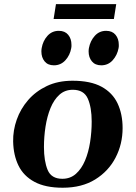

<svg xmlns="http://www.w3.org/2000/svg" viewBox="-20 -879 645 913"><path d="M42.5 -206.1Q41.5 -258.8 59.6 -310.1Q77.6 -361.3 113.8 -403.1Q149.9 -444.8 202.9 -470Q255.9 -495.1 324.7 -495.1Q410.6 -495.1 462.9 -466.6Q515.1 -438 539.1 -387.2Q563 -336.4 563 -270Q563 -193.8 529.5 -129.4Q496.1 -64.9 432.6 -25.6Q369.1 13.7 278.3 13.7Q195.8 13.7 144 -14.2Q92.3 -42 68.1 -91.3Q43.9 -140.6 42.5 -206.1ZM276.4 -28.8Q314.5 -28.8 341.1 -52.5Q367.7 -76.2 384.3 -115.5Q400.9 -154.8 408.4 -203.1Q416 -251.5 416 -300.8Q416 -368.2 397.5 -410.2Q378.9 -452.1 326.2 -452.1Q288.6 -452.1 262.5 -428.5Q236.3 -404.8 220.2 -365.2Q204.1 -325.7 196.5 -277.1Q189 -228.5 189 -179.7Q189 -113.3 206.5 -71Q224.1 -28.8 276.4 -28.8ZM461.4 -568.4Q432.6 -568.4 417 -587.2Q401.4 -606 401.4 -634.3Q401.4 -642.6 402.8 -650.4Q409.2 -684.6 430.7 -708.5Q452.1 -732.4 484.9 -732.4Q513.7 -732.4 529.3 -713.6Q544.9 -694.8 544.9 -666Q544.9 -662.6 544.9 -658.4Q544.9 -654.3 543.9 -650.4Q537.6 -616.7 515.9 -592.5Q494.1 -568.4 461.4 -568.4ZM236.3 -568.4Q207.5 -568.4 192.1 -587.2Q176.8 -606 176.8 -634.3Q176.8 -642.6 178.2 -650.4Q184.1 -684.6 205.6 -708.5Q227.1 -732.4 259.8 -732.4Q288.6 -732.4 304.2 -713.6Q319.8 -694.8 319.8 -666Q319.8 -662.6 319.8 -658.4Q319.8 -654.3 318.8 -650.4Q313 -616.7 291 -592.5Q269 -568.4 236.3 -568.4ZM234.9 -788.6 246.1 -859.4H532.7L521.5 -788.6Z"/></svg>

Font: Gelasio SemiBold
Style: Italic
Weight: 600
Italic angle: -8.5°
Designer: Eben Sorkin
Foundry: Eben Sorkin
Version: Version 1.008